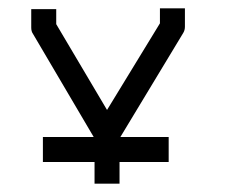

<svg xmlns="http://www.w3.org/2000/svg" viewBox="-20 -490 580 461"><path d="M83 -131V-161H205L59 -409Q55 -414.5 55 -424V-468H85H115V-432L237 -226L364 -434V-470H394H424V-426Q424 -417.5 420 -411L269 -161H385V-131V-101H267V-49H237H207V-101H83Z"/></svg>

Font: ibm3270
Style: Regular
Weight: 400
Monospace: yes
Version: Version 2.0.3